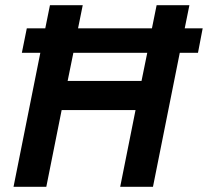

<svg xmlns="http://www.w3.org/2000/svg" viewBox="-20 -718 799 738"><path d="M501 -295H217L158 0H32L135 -515H64L83 -609H154L172 -698H298L280 -609H564L582 -698H708L690 -609H759L741 -515H671L568 0H442ZM524 -407 546 -515H262L240 -407Z"/></svg>

Font: IBM Plex Sans SmBld
Style: Italic
Weight: 600
Italic angle: -11°
Designer: Mike Abbink, Paul van der Laan, Pieter van Rosmalen
Foundry: Bold Monday
Version: Version 3.005